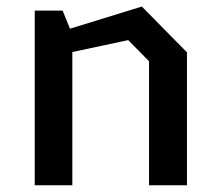

<svg xmlns="http://www.w3.org/2000/svg" viewBox="-20 -552 660 572"><path d="M424 0H537V-396L402.5 -532.5L188.5 -466.5L166.5 -520.5H83.5V0H195.5V-397L362 -432.5L424 -369.5Z"/></svg>

Font: Monaspace Krypton Medium
Style: Regular
Weight: 500
Designer: Riley Cran & the Lettermatic Team
Foundry: Lettermatic
Version: Version 1.101 (Monaspace Krypton)